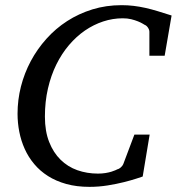

<svg xmlns="http://www.w3.org/2000/svg" viewBox="-20 -707 684 743"><path d="M617.2 -491.2H558.1V-584Q558.1 -591.8 552.5 -600.1Q546.9 -608.4 540 -610.8Q538.1 -611.8 531.2 -616Q524.4 -620.1 513.4 -624.5Q502.4 -628.9 487.8 -632.6Q473.1 -636.2 455.1 -636.2Q416.5 -636.2 379.4 -624Q342.3 -611.8 308.8 -588.9Q275.4 -565.9 247.1 -532.7Q218.8 -499.5 198 -457.3Q177.2 -415 165.5 -364.3Q153.8 -313.5 153.8 -255.9Q153.8 -199.2 170.2 -157.7Q186.5 -116.2 214.4 -88.9Q242.2 -61.5 279.5 -48.3Q316.9 -35.2 358.9 -35.2Q375 -35.2 388.2 -37.4Q401.4 -39.6 410.9 -42.5Q420.4 -45.4 426.3 -48.1Q432.1 -50.8 434.1 -51.8Q439.9 -52.7 447 -58.8Q454.1 -64.9 457 -71.8L500 -186H559.1L532.2 -23.9Q526.4 -22 507.1 -15.6Q487.8 -9.3 459.7 -2.2Q431.6 4.9 397 10.5Q362.3 16.1 326.2 16.1Q276.4 16.1 236.3 4.9Q196.3 -6.3 165.5 -25.9Q134.8 -45.4 112.3 -72.3Q89.8 -99.1 75.7 -130.6Q61.5 -162.1 54.7 -196.8Q47.9 -231.4 47.9 -267.1Q47.9 -320.3 61 -372.1Q74.2 -423.8 99.1 -470.5Q124 -517.1 159.7 -556.9Q195.3 -596.7 240 -625.5Q284.7 -654.3 337.6 -670.7Q390.6 -687 450.2 -687Q474.6 -687 497.1 -684.3Q519.5 -681.6 542.5 -676.5Q565.4 -671.4 590.3 -663.8Q615.2 -656.2 644 -647Z"/></svg>

Font: Charis SIL APac
Style: Italic
Weight: 400
Italic angle: -11°
Foundry: SIL International
Version: Version 5.000